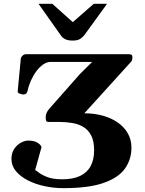

<svg xmlns="http://www.w3.org/2000/svg" viewBox="-20 -977 760 1007"><path d="M312.5 9.8Q262.7 9.8 214.4 -0.5Q166 -10.7 126.7 -30.8Q87.4 -50.8 63.7 -79.1Q40 -107.4 40 -143.1Q40 -174.8 54.7 -196.3Q69.3 -217.8 89.8 -228.8Q110.4 -239.7 127.9 -239.7Q158.2 -239.7 176.5 -228.5Q194.8 -217.3 197.8 -205.6L164.1 -84Q167 -85.4 181.4 -73.5Q195.8 -61.5 226.1 -49.1Q256.3 -36.6 306.2 -36.6Q362.8 -36.6 399.9 -54.2Q437 -71.8 455.3 -105.7Q473.6 -139.6 473.6 -189Q473.6 -236.8 458.3 -266.4Q442.9 -295.9 417 -311.3Q391.1 -326.7 358.6 -332Q326.2 -337.4 292.5 -337.4H234.4Q226.1 -337.4 222.9 -341.8Q219.7 -346.2 219.7 -364.7Q219.7 -374.5 224.6 -385.3Q229.5 -396 237.8 -405.8L398.9 -588.4L463.4 -652.3H245.1Q226.1 -652.3 206.8 -639.2Q187.5 -626 170.9 -603.8Q154.3 -581.5 142.1 -554.2Q129.9 -526.9 124 -499Q120.6 -481.4 102.1 -481.4Q95.7 -481.4 84 -485.6Q72.3 -489.7 72.8 -498L89.4 -672.9Q99.6 -692.9 117.2 -692.9H656.7Q663.6 -692.9 668.9 -689.9Q674.3 -687 674.3 -680.2V-672.9Q674.3 -668.9 673.1 -663.6Q671.9 -658.2 668.5 -654.3L422.4 -382.8Q473.6 -382.8 518.3 -370.6Q563 -358.4 596.9 -335Q630.9 -311.5 650.1 -278.1Q669.4 -244.6 669.4 -202.6Q669.4 -141.1 635.7 -93.3Q602.1 -45.4 523.9 -17.8Q445.8 9.8 312.5 9.8ZM361.8 -764.2Q336.9 -764.2 322.5 -771.2Q308.1 -778.3 300.8 -789.1L182.1 -957H254.4L361.8 -860.8L471.7 -957H541.5L422.9 -793.5Q414.6 -782.2 400.9 -773.2Q387.2 -764.2 361.8 -764.2Z"/></svg>

Font: Gelasio
Style: Regular
Weight: 400
Designer: Eben Sorkin
Foundry: Eben Sorkin
Version: Version 1.008